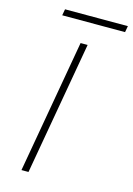

<svg xmlns="http://www.w3.org/2000/svg" viewBox="-127 -909 673 974"><g transform="rotate(15 210.0 -422.5)"><path d="M87 0 210 -700H247L124 0ZM83.5 -812 89.5 -845H419.5L413.5 -812Z"/></g></svg>

Font: Overpass Thin
Style: Italic
Weight: 250
Italic angle: -10°
Designer: Delve Withrington, Dave Bailey, Thomas Jockin
Foundry: Delve Fonts LLC
Version: Version 4.000